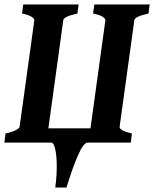

<svg xmlns="http://www.w3.org/2000/svg" viewBox="-22 -635 687 855"><path d="M565.4 -40.5 560.5 0H368.7Q350.1 0 325.7 55.7Q301.3 111.3 273.9 200.2H224.1Q231.4 144.5 230.7 99.1Q230 53.7 223.4 26.9Q216.8 0 206.5 0H-2.4L2.4 -40.5Q33.7 -47.4 49.1 -55.7Q64.5 -64 65.4 -70.8L130.9 -544.9Q131.8 -550.8 119.6 -559.6Q107.4 -568.4 76.2 -574.7L81.5 -615.2H328.1L322.8 -574.7Q261.7 -561.5 259.8 -544.9L193.4 -63.5H380.9L447.3 -544.9Q448.2 -550.8 436 -559.6Q423.8 -568.4 392.6 -574.7L397.9 -615.2H644.5L639.2 -574.7Q578.1 -561.5 576.2 -544.9L510.7 -70.8Q508.3 -54.2 565.4 -40.5Z"/></svg>

Font: Gentium Book Plus
Style: Bold Italic
Weight: 700
Italic angle: -8°
Designer: Victor Gaultney, Annie Olsen, Iska Routamaa, Becca Hirsbrunner
Foundry: SIL International
Version: Version 6.101